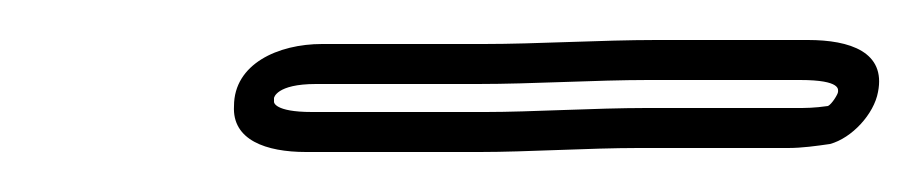

<svg xmlns="http://www.w3.org/2000/svg" viewBox="-20 -341 460 96"><path d="M97 -288C96 -271 113 -265 133 -265H220C243 -265 275 -267 299 -267H374C381 -267 388 -268 395 -269C406 -272 417 -284 419 -295C423 -315 405 -321 384 -321H308C281 -321 248 -319 222 -319H141C119 -319 97 -309 97 -288ZM117 -290V-291V-292C117 -292 118 -299 138 -299H219C246 -299 278 -301 304 -301H380C401 -301 399 -296 399 -295C399 -294 396 -289 394 -288C387 -287 383 -287 378 -287H303C278 -287 245 -285 223 -285H136C117 -285 117 -290 117 -290Z"/></svg>

Font: Scribbler
Style: ClrIta
Weight: 400
Designer: Mew Too
Foundry: Cannot Into Space Fonts
Version: Version 1.001